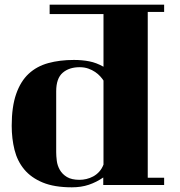

<svg xmlns="http://www.w3.org/2000/svg" viewBox="-20 -729 767 820"><path d="M192 -709H681V-678H611V30H681V61H421V29Q392 49 359.5 60Q327 71 287 71Q212 71 162.5 50.5Q113 30 83.5 -5.5Q54 -41 42 -89Q30 -137 30 -192Q30 -273 49 -327.5Q68 -382 102.5 -414Q137 -446 186 -459.5Q235 -473 296 -473Q331 -473 361.5 -467Q392 -461 422 -444V-669H192ZM422 -385Q417 -393 408 -403Q399 -413 386.5 -421.5Q374 -430 357.5 -436Q341 -442 320 -442Q275 -442 247.5 -418Q220 -394 220 -339V-79Q220 -63 222.5 -42.5Q225 -22 235.5 -3.5Q246 15 266 27Q286 39 320 39Q334 39 349 35.5Q364 32 378 24.5Q392 17 403.5 4.5Q415 -8 422 -26Z"/></svg>

Font: Cafe24 ClassicType
Style: Regular
Weight: 400
Designer: Cafe24 thkim, hmlim, mnelim & 4IR
Foundry: Cafe24
Version: Version 1.000